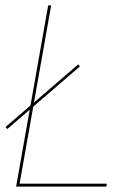

<svg xmlns="http://www.w3.org/2000/svg" viewBox="-28 -695 493 715"><path d="M-1 -214.5 269.5 -447.5 263 -455 -7.5 -222ZM32 0H368L370 -11H45L162.5 -675H151.5Z"/></svg>

Font: Anybody Thin Thin
Style: Italic
Weight: 250
Italic angle: -10°
Version: Version 1.113;gftools[0.9.25]